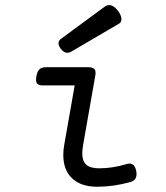

<svg xmlns="http://www.w3.org/2000/svg" viewBox="-20 -711 640 742"><path d="M157.2 -451.2Q140.6 -451.2 132.3 -443.1Q124 -435.1 120.6 -416Q117.2 -397 122.8 -388.9Q128.4 -380.9 145 -380.9H268.6L228 -149.9Q224.6 -131.3 224.6 -111.8Q224.6 -54.2 258.8 -21.7Q293 10.7 356 10.7Q417.5 10.7 483.4 -7.3Q513.7 -15.6 506.3 -51.3Q499 -85.9 469.7 -77.1Q415 -60.5 363.3 -60.5Q329.1 -60.5 313.5 -74.5Q297.9 -88.4 297.9 -119.1Q297.9 -130.9 301.3 -151.4L348.1 -418Q351.6 -436 345.2 -443.6Q338.9 -451.2 322.3 -451.2ZM213.9 -559.6Q205.1 -552.2 206.3 -541.5Q207.5 -530.8 217.8 -519Q234.9 -499.5 255.9 -511.7L438.5 -618.7Q445.8 -622.6 448.2 -629.6Q450.7 -636.7 447.5 -647.7Q444.3 -658.7 434.6 -670.9Q408.7 -703.1 383.8 -684.6Z"/></svg>

Font: Courier Prime Sans
Style: Regular
Weight: 300
Italic angle: -10°
Designer: Alan Dague-Greene
Foundry: Quote-Unquote Apps
Version: Version 3.23